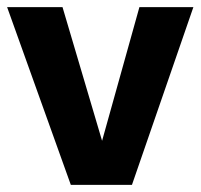

<svg xmlns="http://www.w3.org/2000/svg" viewBox="-20 -520 564 540"><path d="M179.2 0 0 -500H155.8L267.1 -124L372.1 -500H523.9L351.1 0Z"/></svg>

Font: Apfel Grotezk
Style: Bold
Weight: 700
Designer: Luigi Gorlero
Foundry: Collletttivo
Version: Version 2.000;FEAKit 1.0